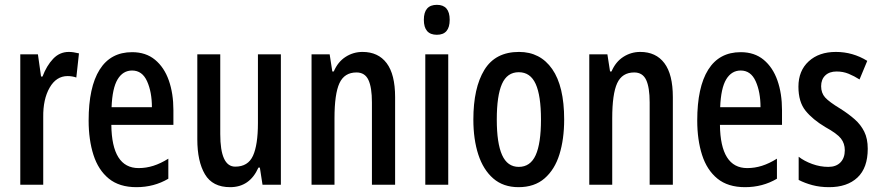

<svg xmlns="http://www.w3.org/2000/svg" viewBox="-20 -765 3643 795"><path d="M265 -550Q274 -550 284.5 -548.5Q295 -547 307 -544L296 -444Q288 -447 278.5 -448.5Q269 -450 260 -450Q213 -450 185.5 -402Q158 -354 159 -280V0H64V-540H137L150 -448H156Q173 -493 200 -521.5Q227 -550 265 -550Z M527 -549Q584 -549 622 -517.5Q660 -486 679 -432Q698 -378 698 -309V-248H441Q443 -69 554 -69Q585 -69 615 -78.5Q645 -88 677 -108V-25Q618 10 545 10Q474 10 430.5 -25.5Q387 -61 367 -123.5Q347 -186 347 -266Q347 -404 392.5 -476.5Q438 -549 527 -549ZM527 -473Q489 -473 467 -436.5Q445 -400 442 -321H609Q609 -384 589 -428.5Q569 -473 527 -473Z M1143 -540V0H1067L1056 -71H1050Q1014 10 933 10Q860 10 828.5 -43.5Q797 -97 797 -188V-540H892V-210Q892 -75 954 -75Q1007 -75 1027.5 -120Q1048 -165 1048 -256V-540Z M1481 -550Q1546 -550 1581 -503.5Q1616 -457 1616 -363V0H1520V-341Q1520 -403 1505.5 -434Q1491 -465 1456 -465Q1406 -465 1385.5 -420.5Q1365 -376 1365 -275V0H1270V-540H1345L1356 -469H1362Q1379 -509 1411 -529.5Q1443 -550 1481 -550Z M1789 -745Q1842 -745 1842 -683Q1842 -621 1789 -621Q1735 -621 1735 -683Q1735 -745 1789 -745ZM1836 -540V0H1741V-540Z M2316 -270Q2316 -189 2296.5 -126Q2277 -63 2235 -26.5Q2193 10 2127 10Q2064 10 2022.5 -26Q1981 -62 1960.5 -125Q1940 -188 1940 -270Q1940 -401 1985.5 -475.5Q2031 -550 2129 -550Q2217 -550 2266.5 -479Q2316 -408 2316 -270ZM2037 -270Q2037 -172 2059 -123Q2081 -74 2128 -74Q2176 -74 2198 -122.5Q2220 -171 2220 -270Q2220 -369 2198 -417.5Q2176 -466 2128 -466Q2080 -466 2058.5 -417.5Q2037 -369 2037 -270Z M2631 -550Q2696 -550 2731 -503.5Q2766 -457 2766 -363V0H2670V-341Q2670 -403 2655.5 -434Q2641 -465 2606 -465Q2556 -465 2535.5 -420.5Q2515 -376 2515 -275V0H2420V-540H2495L2506 -469H2512Q2529 -509 2561 -529.5Q2593 -550 2631 -550Z M3047 -549Q3104 -549 3142 -517.5Q3180 -486 3199 -432Q3218 -378 3218 -309V-248H2961Q2963 -69 3074 -69Q3105 -69 3135 -78.5Q3165 -88 3197 -108V-25Q3138 10 3065 10Q2994 10 2950.5 -25.5Q2907 -61 2887 -123.5Q2867 -186 2867 -266Q2867 -404 2912.5 -476.5Q2958 -549 3047 -549ZM3047 -473Q3009 -473 2987 -436.5Q2965 -400 2962 -321H3129Q3129 -384 3109 -428.5Q3089 -473 3047 -473Z M3573 -149Q3573 -70 3530.5 -30Q3488 10 3413 10Q3375 10 3343.5 1.5Q3312 -7 3287 -20V-116Q3310 -98 3343 -86Q3376 -74 3410 -74Q3442 -74 3460 -92.5Q3478 -111 3478 -143Q3478 -171 3462 -191.5Q3446 -212 3397 -239Q3345 -270 3315.5 -306.5Q3286 -343 3286 -406Q3286 -472 3328.5 -511Q3371 -550 3441 -550Q3511 -550 3571 -513L3539 -436Q3517 -450 3494 -459.5Q3471 -469 3444 -469Q3414 -469 3397 -452.5Q3380 -436 3380 -408Q3380 -380 3396.5 -361.5Q3413 -343 3461 -314Q3494 -293 3519 -271Q3544 -249 3558.5 -220Q3573 -191 3573 -149Z"/></svg>

Font: Noto Sans Gujarati UI ExtraCondensed Medium
Style: Regular
Weight: 500
Width: 2
Designer: Jelle Bosma - Monotype Design Team, Universal Thirst
Foundry: Monotype Imaging Inc.
Version: Version 2.106; ttfautohint (v1.8.4.7-5d5b)